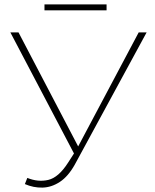

<svg xmlns="http://www.w3.org/2000/svg" viewBox="-20 -847 704 872"><path d="M93 -11 104 -39Q153 -19 199.5 -30Q246 -41 289 -108L316 -150L27 -700H64L335 -182L610 -700H646L320 -100Q290 -46 252 -21Q214 4 173 5Q132 6 93 -11ZM182 -800V-827H464V-800Z"/></svg>

Font: Montserrat ExtraLight
Style: Regular
Weight: 200
Designer: Julieta Ulanovsky
Foundry: Julieta Ulanovsky
Version: Version 9.000; ttfautohint (v1.8.4.7-5d5b)